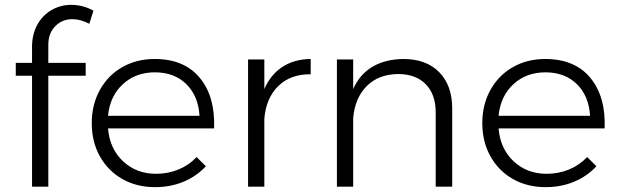

<svg xmlns="http://www.w3.org/2000/svg" viewBox="-20 -769 2553 791"><path d="M179 -584V-510H333V-457H179V0H112V-457H45V-510H112V-576Q112 -628 134 -667.5Q156 -707 193 -728Q230 -749 273 -749Q322 -749 365 -725L348 -671Q312 -690 278 -690Q236 -690 207.5 -661Q179 -632 179 -584Z M862 -240H425Q432 -156 487 -104.5Q542 -53 623 -53Q673 -53 716 -71Q759 -89 790 -122L828 -84Q790 -43 736.5 -20.5Q683 2 619 2Q543 2 484 -31.5Q425 -65 391.5 -125Q358 -185 358 -262Q358 -338 391.5 -398.5Q425 -459 484 -492.5Q543 -526 617 -526Q739 -526 803 -448.5Q867 -371 862 -240ZM802 -292Q797 -374 747.5 -422.5Q698 -471 618 -471Q539 -471 486 -422Q433 -373 425 -292Z M1260 -526V-463Q1177 -464 1126.5 -414.5Q1076 -365 1069 -280V0H1002V-524H1069V-402Q1095 -462 1143.5 -493.5Q1192 -525 1260 -526Z M1843 -322V0H1775V-306Q1775 -380 1734 -422Q1693 -464 1620 -464Q1539 -463 1490.5 -414Q1442 -365 1435 -282V0H1368V-524H1435V-402Q1462 -463 1514.5 -494Q1567 -525 1642 -526Q1736 -526 1789.5 -471.5Q1843 -417 1843 -322Z M2471 -240H2034Q2041 -156 2096 -104.5Q2151 -53 2232 -53Q2282 -53 2325 -71Q2368 -89 2399 -122L2437 -84Q2399 -43 2345.5 -20.5Q2292 2 2228 2Q2152 2 2093 -31.5Q2034 -65 2000.5 -125Q1967 -185 1967 -262Q1967 -338 2000.5 -398.5Q2034 -459 2093 -492.5Q2152 -526 2226 -526Q2348 -526 2412 -448.5Q2476 -371 2471 -240ZM2411 -292Q2406 -374 2356.5 -422.5Q2307 -471 2227 -471Q2148 -471 2095 -422Q2042 -373 2034 -292Z"/></svg>

Font: Gontserrat Light
Style: Regular
Weight: 300
Designer: Julieta Ulanovsky
Foundry: Julieta Ulanovsky
Version: Version 6.001